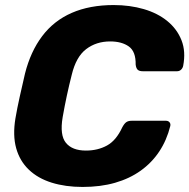

<svg xmlns="http://www.w3.org/2000/svg" viewBox="-20 -730 749 760"><path d="M307 10Q239 10 184.5 -7Q130 -24 94 -58.5Q58 -93 44 -143.5Q30 -194 41 -261Q48 -302 58.5 -349Q69 -396 79 -439Q101 -526 147 -587Q193 -648 264 -679Q335 -710 430 -710Q494 -710 549 -694Q604 -678 642.5 -646.5Q681 -615 698.5 -570.5Q716 -526 705 -469Q703 -460 696.5 -454Q690 -448 681 -448H545Q532 -448 525.5 -453.5Q519 -459 517 -474Q518 -526 490 -546Q462 -566 416 -566Q361 -566 321 -535.5Q281 -505 264 -434Q243 -352 228 -266Q216 -195 241 -164.5Q266 -134 320 -134Q367 -134 403.5 -154Q440 -174 464 -226Q472 -241 480 -246.5Q488 -252 501 -252H637Q646 -252 651 -246Q656 -240 654 -231Q640 -175 610.5 -130.5Q581 -86 537 -54.5Q493 -23 435.5 -6.5Q378 10 307 10Z"/></svg>

Font: Rubik
Style: Bold Italic
Weight: 700
Italic angle: -12°
Designer: Hubert and Fischer
Foundry: Hubert and Fischer
Version: Version 2.300;gftools[0.9.30]